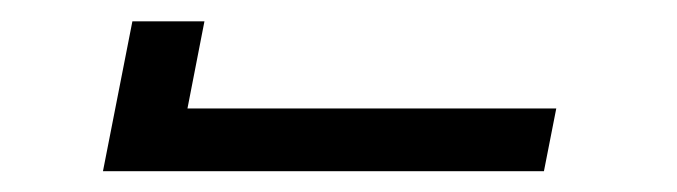

<svg xmlns="http://www.w3.org/2000/svg" viewBox="-20 -780 642 182"><path d="M77.6 -617.7H495.6L507.3 -677.2H157.7L173.8 -759.8H105.5Z"/></svg>

Font: Hack
Style: Bold Oblique
Weight: 700
Italic angle: -12°
Monospace: yes
Designer: Christopher Simpkins
Foundry: Christopher Simpkins
Version: Version 2.010